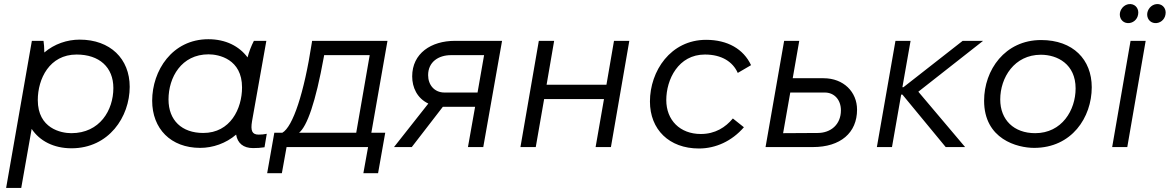

<svg xmlns="http://www.w3.org/2000/svg" viewBox="-20 -720 5727 940"><path d="M10 200H84L135 -89C174 -30 243 6 330 6C513 6 615 -148 615 -295C615 -432 520 -526 370 -526C309 -526 246 -505 197 -463C197 -485 195 -508 193 -520H136ZM329 -68C279 -68 165 -91 165 -230C165 -334 222 -453 355 -453C466 -453 535 -391 535 -289C535 -181 469 -68 329 -68Z M1219 5C1239 5 1255 4 1275 1L1286 -65C1273 -62 1260 -61 1246 -61C1214 -61 1206 -80 1214 -127L1284 -520H1223C1210 -495 1199 -466 1192 -439C1151 -494 1085 -528 1000 -528C823 -528 725 -374 725 -227C725 -90 816 4 960 4C1022 4 1086 -18 1136 -61C1143 -19 1171 5 1219 5ZM1001 -454C1051 -454 1165 -431 1165 -292C1165 -188 1108 -69 975 -69C870 -69 805 -131 805 -233C805 -341 868 -454 1001 -454Z M1288 128H1360L1383 0H1782L1759 128H1831L1866 -70H1798L1877 -520H1508L1506 -507C1469 -266 1414 -99 1362 -70H1323ZM1444 -70C1483 -101 1525 -218 1565 -439L1567 -450H1790L1724 -70Z M2271 0H2346L2438 -520H2207C2091 -520 1998 -459 1998 -346C1998 -292 2022 -239 2077 -213L1909 0H1996L2148 -197H2157H2306ZM2076 -352C2076 -417 2127 -450 2188 -450H2350L2318 -267H2156C2107 -267 2076 -304 2076 -352Z M2986 -520 2949 -305H2656L2693 -520H2618L2528 0H2603L2644 -235H2937L2896 0H2971L3061 -520Z M3402 7C3484 7 3563 -29 3622 -97L3568 -140C3532 -97 3482 -64 3411 -64C3309 -64 3242 -132 3242 -230C3242 -331 3301 -453 3431 -453C3514 -453 3568 -417 3592 -363L3657 -401C3620 -480 3542 -525 3437 -525C3263 -525 3162 -372 3162 -223C3162 -86 3256 7 3402 7Z M3728 0H3960C4095 0 4176 -70 4176 -183C4176 -270 4110 -337 4012 -337H3861L3893 -520H3819ZM3814 -68 3849 -267H4018C4065 -267 4097 -231 4097 -180C4097 -110 4047 -69 3983 -69Z M4273 0H4347L4392 -257H4398L4610 0H4705L4476 -271L4793 -520H4693L4403 -293H4398L4438 -520H4364Z M5043 4C5227 4 5325 -145 5325 -293C5325 -428 5234 -524 5077 -524C4900 -524 4798 -377 4798 -227C4798 -38 4961 4 5043 4ZM5048 -68C4944 -68 4877 -133 4877 -233C4877 -340 4946 -452 5076 -452C5157 -452 5246 -406 5246 -287C5246 -181 5179 -68 5048 -68Z M5425 0H5499L5589 -520H5515ZM5634 -607C5659 -605 5682 -623 5686 -649C5691 -675 5675 -698 5650 -700C5625 -702 5602 -683 5597 -657C5593 -631 5609 -609 5634 -607ZM5500 -607C5525 -605 5548 -623 5552 -649C5557 -675 5541 -698 5516 -700C5491 -702 5468 -683 5463 -657C5459 -631 5475 -609 5500 -607Z"/></svg>

Font: Fixel Display 20240404
Style: Italic
Weight: 400
Italic angle: -10°
Designer: AlfaBravo + MacPaw
Foundry: Kyrylo Tkachov, Marchela Mozhyna, Serhii Makarenko, Maria Weinstein, Zakhar Kryvoshyya
Version: Version 1.211;Glyphs 3.2 (3225)